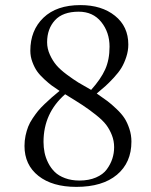

<svg xmlns="http://www.w3.org/2000/svg" viewBox="-20 -729 592 754"><path d="M76.2 -155.8Q76.2 -176.8 80.3 -196.3Q84.5 -215.8 90.6 -231.4Q96.7 -247.1 108.2 -264.2Q119.6 -281.2 129.2 -293Q138.7 -304.7 155.5 -320.8Q172.4 -336.9 183.1 -346.2Q193.8 -355.5 213.9 -372.1Q194.8 -384.8 183.6 -392.8Q172.4 -400.9 154.3 -417.5Q136.2 -434.1 125.7 -449Q115.2 -463.9 107.2 -485.4Q99.1 -506.8 99.1 -529.8Q99.1 -609.9 150.6 -659.4Q202.1 -709 295.9 -709Q379.4 -709 431.6 -667Q483.9 -625 483.9 -554.2Q483.9 -529.3 475.8 -504.9Q467.8 -480.5 456.8 -462.4Q445.8 -444.3 426.8 -423.8Q407.7 -403.3 394.5 -391.4Q381.3 -379.4 359.9 -361.8Q386.2 -343.8 401.9 -332Q417.5 -320.3 437.7 -301Q458 -281.7 469 -264.6Q480 -247.6 488 -223.4Q496.1 -199.2 496.1 -172.9Q496.1 -90.3 439.2 -42.7Q382.3 4.9 279.8 4.9Q185.5 4.9 130.9 -38.3Q76.2 -81.5 76.2 -155.8ZM150.9 -171.9Q150.9 -150.4 155 -129.9Q159.2 -109.4 169.4 -89.1Q179.7 -68.8 195.1 -53.7Q210.4 -38.6 235.6 -29.3Q260.7 -20 292 -20Q329.1 -20 356.9 -32Q384.8 -43.9 399.4 -64Q414.1 -84 421.1 -105.7Q428.2 -127.4 428.2 -150.9Q428.2 -175.8 419.4 -198.2Q410.6 -220.7 397 -238.8Q383.3 -256.8 356.4 -278.1Q329.6 -299.3 304 -316.2Q278.3 -333 235.8 -358.9Q150.9 -284.7 150.9 -171.9ZM165 -563Q165 -538.1 175.8 -514.4Q186.5 -490.7 201.4 -473.1Q216.3 -455.6 242.2 -436.3Q268.1 -417 287.6 -405Q307.1 -393.1 337.9 -376Q376 -418.5 393.1 -456.5Q410.2 -494.6 410.2 -545.9Q410.2 -602.1 377.7 -642.6Q345.2 -683.1 289.1 -683.1Q226.6 -683.1 195.8 -649.4Q165 -615.7 165 -563Z"/></svg>

Font: Dehuti
Style: Book
Weight: 400
Version: Version 1.2